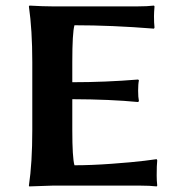

<svg xmlns="http://www.w3.org/2000/svg" viewBox="-20 -668 634 691"><path d="M240.2 -200.2Q240.2 -100.1 248 -73.2Q308.1 -73.2 382.1 -78.6Q456.1 -84 500 -89.4L543.9 -95.2L545.9 -90.8Q543.9 -74.7 543.9 -36.1Q543.9 -18.1 545.9 0L543.9 2.9Q520 0 483.9 0H169.9L85 2.9L84 0Q96.2 -81.1 96.2 -200.2V-444.8Q96.2 -560.1 84 -645L85.9 -647.9Q135.7 -645 169.9 -645H474.1Q510.3 -645 534.2 -647.9L536.1 -645Q534.2 -622.1 534.2 -609.9Q534.2 -585 536.1 -568.8L534.2 -564.9Q382.3 -577.1 248 -577.1Q240.2 -550.3 240.2 -444.8V-372.1Q359.4 -372.1 477.1 -381.8L480 -378.9Q477.1 -365.7 477.1 -341.8Q477.1 -317.9 480 -304.2L477.1 -300.8Q377.9 -310.5 240.2 -311Z"/></svg>

Font: Linux Biolinum O
Style: Bold
Weight: 700
Designer: Philipp H. Poll
Foundry: Philipp H. Poll
Version: Version 1.3.2